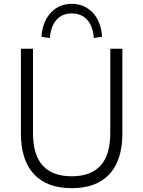

<svg xmlns="http://www.w3.org/2000/svg" viewBox="-20 -973 747 1001"><path d="M354 8Q225 8 157 -65Q89 -138 89 -278V-719H152V-280Q152 -165 203 -109.5Q254 -54 354 -54Q453 -54 504 -109.5Q555 -165 555 -280V-719H618V-278Q618 -138 550.5 -65Q483 8 354 8ZM240 -775 196 -781Q202 -862 245.5 -907.5Q289 -953 354 -953Q420 -953 463.5 -907Q507 -861 512 -781L469 -775Q465 -835 435 -869Q405 -903 354 -903Q304 -903 274.5 -869.5Q245 -836 240 -775Z"/></svg>

Font: Nunitoga
Style: Light
Weight: 300
Designer: Vernon Adams
Foundry: Vernon Adams
Version: Version 1.0